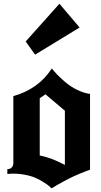

<svg xmlns="http://www.w3.org/2000/svg" viewBox="-20 -1004 543 1033"><path d="M408.2 -856 168.9 -710 118.2 -780.8 299.8 -983.9ZM329.1 -408.2 224.6 -496.6 193.8 -475.6V-167.5Q220.2 -162.1 244.4 -153.8Q268.6 -145.5 281.7 -139.6Q294.9 -133.8 310.1 -126Q325.2 -118.2 329.1 -116.7ZM51.8 -126.5V-486.8Q188 -525.4 258.8 -635.7Q271.5 -619.6 288.1 -602.3Q304.7 -585 331.8 -561.8Q358.9 -538.6 393.8 -521.2Q428.7 -503.9 464.4 -498.5V-90.8Q461.4 -89.8 448.7 -85.2Q436 -80.6 431.6 -78.6Q427.2 -76.7 414.8 -71.8Q402.3 -66.9 394.8 -63.5Q387.2 -60.1 374 -54.2Q360.8 -48.3 349.4 -42.2Q337.9 -36.1 323 -28.3Q308.1 -20.5 291.7 -11Q275.4 -1.5 257.3 9.3Q251 2.9 243.4 -3.7Q235.8 -10.3 212.4 -25.1Q189 -40 163.8 -50Q138.7 -60.1 99.4 -66.2Q60.1 -72.3 19.5 -67.9V-93.8Q33.7 -93.8 42.7 -102.5Q51.8 -111.3 51.8 -126.5Z"/></svg>

Font: KJV1611
Style: Regular
Weight: 400
Version: Version 3.6.1